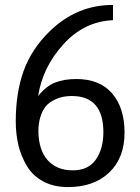

<svg xmlns="http://www.w3.org/2000/svg" viewBox="-20 -750 568 780"><path d="M486 -211Q486 -109 424 -49.5Q362 10 256 10Q199 10 156.5 -12.5Q114 -35 90 -74.5Q66 -114 55 -159.5Q44 -205 44 -257Q44 -373 76 -462Q108 -551 183 -624Q292 -730 439 -730V-668Q322 -663 237.5 -570Q153 -477 135 -360Q167 -400 203.5 -414.5Q240 -429 290 -429Q385 -429 435.5 -370.5Q486 -312 486 -211ZM400 -213Q400 -360 271 -360Q235 -360 206.5 -347Q178 -334 165 -317Q136 -278 136 -216Q137 -141 173.5 -99.5Q210 -58 276 -58Q339 -58 369.5 -102Q400 -146 400 -213Z"/></svg>

Font: Enriqueta
Style: Regular
Weight: 400
Designer: Viviana Monsalve, Gustavo Ibarra
Foundry: Viviana Monsalve, Gustavo Ibarra
Version: Version 1.002